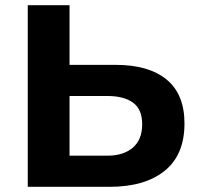

<svg xmlns="http://www.w3.org/2000/svg" viewBox="-20 -720 761 740"><path d="M87 0V-700H248V-470H426Q553 -470 622 -413.5Q691 -357 691 -244Q691 -123 614.5 -61.5Q538 0 403 0ZM248 -120H394Q456 -120 492 -151Q528 -182 528 -241Q528 -299 492.5 -324.5Q457 -350 394 -350H248Z"/></svg>

Font: Montserrat
Style: Bold
Weight: 700
Designer: Julieta Ulanovsky
Foundry: Julieta Ulanovsky
Version: Version 9.000; ttfautohint (v1.8.4.7-5d5b)